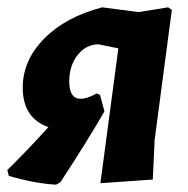

<svg xmlns="http://www.w3.org/2000/svg" viewBox="-29 -496 513 524"><path d="M124 8Q67 5 -5 -16L-9 -32Q47 -87 103 -149Q33 -174 33 -257Q33 -331 91.5 -390.5Q150 -450 250 -476L349 -463L430 -476L440 -469L393 -114L388 -6L245 4L294 -364L240 -375Q206 -375 183 -346Q160 -317 160 -274Q160 -200 235 -241L244 -237L256 -192Q207 -107 136 1Z"/></svg>

Font: Alegreya Sans ExtraBold
Style: Italic
Weight: 800
Italic angle: -7°
Designer: Juan Pablo del Peral
Foundry: Huerta Tipografica
Version: Version 2.007